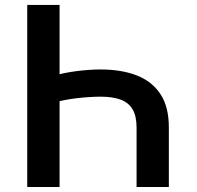

<svg xmlns="http://www.w3.org/2000/svg" viewBox="-20 -747 788 767"><path d="M654.5 0H525.6V-237.2Q525.6 -283.4 509.6 -310.4Q493.6 -337.4 461.6 -349.1Q429.7 -360.8 381.7 -360.8Q360.8 -360.8 336.1 -359.2Q311.4 -357.6 286 -354.6Q260.7 -351.6 237.6 -347.1Q214.5 -342.7 196.7 -337.4V-444.6Q214.8 -450.3 237.2 -454.9Q259.6 -459.5 284.3 -462.7Q308.9 -465.9 334 -467.7Q359 -469.5 381.7 -469.5Q465.6 -469.5 526.8 -445.5Q588.1 -421.5 621.4 -370.4Q654.8 -319.2 654.5 -237.2ZM218 0H88.8V-727.3H218Z"/></svg>

Font: InterMG SemiBold
Style: Regular
Weight: 600
Designer: Rasmus Andersson
Foundry: rsms
Version: Version 3.019;December 26, 2023;FontCreator 15.0.0.2955 64-b